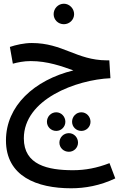

<svg xmlns="http://www.w3.org/2000/svg" viewBox="-20 -740 658 1031"><path d="M323 -610C353 -610 378 -634 378 -664C378 -694 353 -720 323 -720C292 -720 268 -694 268 -664C268 -634 292 -610 323 -610ZM362 271C436 271 517 257 599 218L568 136C501 162 438 174 372 174C237 174 108 146 108 3C108 -208 391 -312 573 -320L567 -416H552C391 -417 317 -509 151 -509C109 -509 66 -499 33 -488L49 -398C75 -405 107 -412 145 -412C236 -412 312 -384 374 -362C163 -310 12 -171 12 14C12 207 178 271 362 271ZM282 -37C309 -37 331 -59 331 -86C331 -114 309 -137 282 -137C254 -137 232 -114 232 -86C232 -59 254 -37 282 -37ZM417 -37C444 -37 466 -59 466 -86C466 -114 444 -137 417 -137C389 -137 367 -114 367 -86C367 -59 389 -37 417 -37ZM350 75C377 75 399 53 399 26C399 -2 377 -25 350 -25C321 -25 299 -2 299 26C299 53 321 75 350 75Z"/></svg>

Font: Noto Sans Arabic UI SmCn Md
Style: Regular
Weight: 500
Width: 4
Designer: Monotype Design Team, Nadine Chahine and Nizar Qandah
Foundry: Monotype Imaging Inc.
Version: Version 2.010